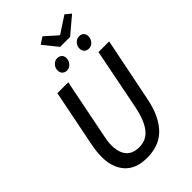

<svg xmlns="http://www.w3.org/2000/svg" viewBox="-286 -1062 1172 1172"><g transform="rotate(-45 300.0 -476.5)"><path d="M254 12Q159 12 110 -42Q61 -96 61 -188Q61 -213 63.5 -235.5Q66 -258 71 -284L145 -655H239L164 -279Q159 -256 156 -236.5Q153 -217 153 -198Q153 -135 181 -101.5Q209 -68 266 -68Q293 -68 316.5 -77.5Q340 -87 359.5 -109Q379 -131 394.5 -167Q410 -203 421 -256L500 -655H592L510 -248Q496 -175 471.5 -125.5Q447 -76 414.5 -45.5Q382 -15 341.5 -1.5Q301 12 254 12ZM285 -711Q267 -711 255.5 -722Q244 -733 244 -752Q244 -774 259 -790.5Q274 -807 295 -807Q313 -807 324.5 -796.5Q336 -786 336 -766Q336 -745 321 -728Q306 -711 285 -711ZM474 -711Q456 -711 444.5 -722Q433 -733 433 -752Q433 -774 448 -790.5Q463 -807 485 -807Q503 -807 514 -796.5Q525 -786 525 -766Q525 -745 510.5 -728Q496 -711 474 -711ZM357 -843 282 -936 326 -965 405 -895H409L516 -965L552 -935L443 -843Z"/></g></svg>

Font: Source Code Pro Medium
Style: Italic
Weight: 500
Italic angle: -11°
Monospace: yes
Designer: Paul D. Hunt, Teo Tuominen
Foundry: Adobe Systems Incorporated
Version: Version 1.050;PS 1.000;hotconv 16.6.51;makeotf.lib2.5.65220